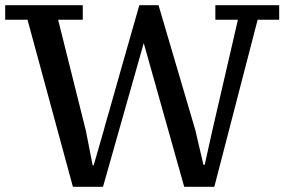

<svg xmlns="http://www.w3.org/2000/svg" viewBox="-20 -720 1096 740"><path d="M897 -644H810V-700H1056V-644H973L806 0H690L534 -554L377 0H261L86 -644H0V-700H299V-644H204L311 -216L337 -83H341L380 -218Q380 -219 386 -240.5Q392 -262 402 -296Q412 -330 424 -373.5Q436 -417 449 -462Q479 -568 517 -700H591L733 -218L764 -85H769L799 -220Z"/></svg>

Font: PT Serif Caption
Style: Regular
Weight: 400
Designer: A.Korolkova, O.Umpeleva, V.Yefimov
Foundry: ParaType Ltd
Version: Version 1.000W OFL